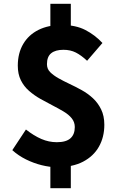

<svg xmlns="http://www.w3.org/2000/svg" viewBox="-20 -869 639 1014"><path d="M280 14Q243 14 200.5 3.5Q158 -7 117.5 -27Q77 -47 45 -76L117 -185Q159 -152 198.5 -135Q238 -118 280 -118Q329 -118 352 -138.5Q375 -159 375 -198Q375 -224 359 -244Q343 -264 316 -280Q289 -296 257 -312.5Q225 -329 193 -347Q161 -365 133.5 -389Q106 -413 90 -445.5Q74 -478 74 -522Q74 -588 102.5 -636.5Q131 -685 183 -711Q235 -737 306 -737Q380 -737 431 -710.5Q482 -684 521 -642L440 -548Q409 -577 380.5 -591.5Q352 -606 315 -606Q273 -606 250.5 -588Q228 -570 228 -530Q228 -505 245 -488Q262 -471 288.5 -456Q315 -441 347 -426Q379 -411 411.5 -393Q444 -375 470.5 -350.5Q497 -326 514 -291.5Q531 -257 531 -210Q531 -145 502.5 -94.5Q474 -44 418.5 -15Q363 14 280 14ZM246 125V-53H354V125ZM246 -686V-849H354V-686Z"/></svg>

Font: Noto Sans KR ExtraBold
Style: Regular
Weight: 800
Designer: Ryoko NISHIZUKA  (kana, bopomofo & ideographs); Paul D. Hunt (Latin, Greek & Cyrillic); Sandoll Communications , Soo-you
Foundry: Adobe
Version: Version 2.004-H2;hotconv 1.0.118;makeotfexe 2.5.65603